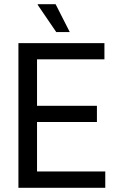

<svg xmlns="http://www.w3.org/2000/svg" viewBox="-20 -891 555 911"><path d="M67.4 0V-686.5H475.5V-609.6H155.7V-389.1H439.9V-312.2H155.7V-77.4H479.5V0ZM311.1 -738.7H247L159.1 -867.7V-871.2H243.8Z"/></svg>

Font: Archivo SemiBold Condensed
Style: Regular
Weight: 600
Width: 3
Version: Version 2.001